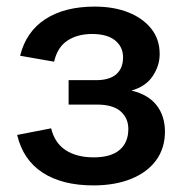

<svg xmlns="http://www.w3.org/2000/svg" viewBox="-20 -550 557 582"><path d="M263 12Q169 12 109.5 -26.5Q50 -65 32 -141L135 -161Q146 -116 179.5 -94.5Q213 -73 264 -73Q316 -73 342.5 -95.5Q369 -118 369 -159Q369 -192 345.5 -212.5Q322 -233 274 -233H188V-307H271Q312 -307 332.5 -325Q353 -343 353 -376Q353 -408 329 -427.5Q305 -447 259 -447Q215 -447 184.5 -427Q154 -407 144 -363L41 -381Q59 -454 117.5 -492Q176 -530 267 -530Q325 -530 369 -512.5Q413 -495 438.5 -463Q464 -431 464 -386Q464 -351 443 -319.5Q422 -288 380 -276V-275Q430 -263 455 -230.5Q480 -198 480 -151Q480 -101 453.5 -64.5Q427 -28 378 -8Q329 12 263 12Z"/></svg>

Font: TikTok Sans 24pt Medium
Style: Regular
Weight: 500
Version: Version 4.000